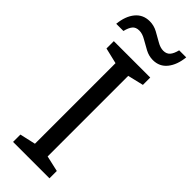

<svg xmlns="http://www.w3.org/2000/svg" viewBox="-310 -937 962 962"><g transform="rotate(45 170.5 -456.5)"><path d="M298 0H40V-52L124 -71V-642L40 -662V-714H298V-662L214 -642V-71L298 -52ZM-13 -784Q-7 -843 21.5 -877.5Q50 -912 97 -912Q127 -912 153.5 -897.5Q180 -883 204 -869Q228 -855 249 -855Q272 -855 284.5 -869.5Q297 -884 304 -913H354Q348 -855 320 -820Q292 -785 245 -785Q217 -785 190.5 -799Q164 -813 139.5 -827.5Q115 -842 93 -842Q69 -842 57 -827.5Q45 -813 38 -784Z"/></g></svg>

Font: Noto Sans
Style: Regular
Weight: 400
Designer: Monotype Design Team
Foundry: Monotype Imaging Inc.
Version: Version 2.007